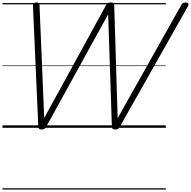

<svg xmlns="http://www.w3.org/2000/svg" viewBox="-20 -1035 1547 1555"><path d="M317 14Q304 14 297.5 8.5Q291 3 290 -13L247 -987Q246 -1001 253 -1007.5Q260 -1014 275 -1015Q289 -1015 294 -1010.5Q299 -1006 300 -992L338 -79L838 -992Q846 -1006 853.5 -1010.5Q861 -1015 876 -1015Q893 -1015 899 -1010Q905 -1005 905 -992L933 -78L1447 -992Q1455 -1006 1463 -1010.5Q1471 -1015 1484 -1015Q1499 -1014 1505 -1005.5Q1511 -997 1501 -982L950 -8Q944 4 936 9Q928 14 913 14Q900 14 893.5 8.5Q887 3 886 -13L856 -919L354 -8Q347 4 339 9Q331 14 317 14ZM0 490H1323V500H0ZM0 -20H1323V0H0ZM0 -505H1323V-500H0ZM0 -1010H1323V-1000H0Z"/></svg>

Font: Playwrite AU QLD Guides
Style: Regular
Weight: 400
Designer: Veronika Burian, José Scaglione
Foundry: TypeTogether
Version: Version 1.003